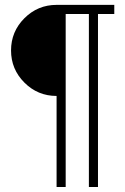

<svg xmlns="http://www.w3.org/2000/svg" viewBox="-20 -752 504 772"><path d="M207.5 -732.4H439.5V-695.8H374V0H337.4V-695.8H244.1V0H207.5V-366.2Q131.8 -366.2 78.1 -419.9Q24.4 -473.6 24.4 -549.3Q24.4 -625 78.1 -678.7Q131.8 -732.4 207.5 -732.4Z"/></svg>

Font: Flanker
Style: Regular
Weight: 400
Designer: Flanker
Foundry: Flanker
Version: Version 2.027